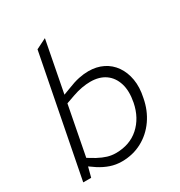

<svg xmlns="http://www.w3.org/2000/svg" viewBox="-182 -895 960 1026"><g transform="rotate(-30 298.5 -381.5)"><path d="M273 7Q236 7 202.5 -4.5Q169 -16 138 -36L92 -68L107 -111L161 -79Q191 -63 216 -55.5Q241 -48 267 -48Q353 -48 409.5 -98.5Q466 -149 483 -234Q496 -301 481 -348.5Q466 -396 429.5 -421.5Q393 -447 338 -447Q313 -447 285 -442Q257 -437 226 -426L175 -408L113 -87L106 -76L86 0H37L181 -738L245 -770L179 -428L166 -449L224 -471Q266 -488 297.5 -494.5Q329 -501 357 -501Q407 -501 446.5 -481.5Q486 -462 511.5 -425.5Q537 -389 545.5 -339.5Q554 -290 541 -230Q528 -160 490.5 -106.5Q453 -53 397 -23Q341 7 273 7Z"/></g></svg>

Font: REM ExtraLight
Style: Italic
Weight: 250
Italic angle: -11°
Designer: Octavio Pardo
Foundry: Ashler Design
Version: Version 1.005;gftools[0.9.28]